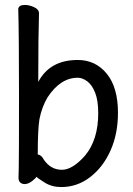

<svg xmlns="http://www.w3.org/2000/svg" viewBox="-20 -735 540 778"><path d="M133 -109Q148 -107 157 -89Q185 -47 231 -47Q274 -47 325 -105Q378 -169 378 -276Q378 -328 365.5 -359.5Q353 -391 333.5 -405.5Q314 -420 295 -420Q225 -420 173 -341Q150 -303 140 -253Q133 -213 133 -109ZM228 23Q190 23 160.5 4.5Q131 -14 128 -19Q127 -15 111 -2Q95 11 79 11Q55 9 55 -15Q55 -27 56 -54Q57 -81 57 -350Q57 -591 54 -699Q56 -715 81 -715Q98 -715 118 -706Q138 -697 138 -681Q135 -589 135 -403Q182 -492 295 -492Q367 -492 412.5 -436.5Q458 -381 458 -278Q458 -193 428 -125.5Q398 -58 345.5 -17.5Q293 23 228 23Z"/></svg>

Font: \eiw{I[½ {O¿rH
Style: Bold
Weight: 700
Designer: LXGW / Fontworks Inc.
Foundry: LXGW / Fontworks Inc.
Version: Version 1.320;February 9, 2024